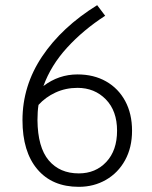

<svg xmlns="http://www.w3.org/2000/svg" viewBox="-20 -706 590 743"><path d="M491 -200Q491 -135 464 -86Q437 -37 390 -10Q343 17 285 17Q182 17 124.5 -51Q67 -119 67 -241Q67 -374 143 -487.5Q219 -601 356 -686L387 -645Q302 -590 239.5 -521.5Q177 -453 148 -373Q207 -418 280 -418Q343 -418 390.5 -391Q438 -364 464.5 -315Q491 -266 491 -200ZM433 -200Q433 -277 389.5 -321.5Q346 -366 280 -366Q234 -366 195 -348Q156 -330 129 -300Q125 -275 125 -241Q126 -136 168.5 -85.5Q211 -35 285 -35Q350 -35 391.5 -79.5Q433 -124 433 -200Z"/></svg>

Font: Biryani ExtraLight
Style: Regular
Weight: 275
Designer: Dan Reynolds and Mathieu Reguer
Foundry: Dan Reynolds and Mathieu Reguer
Version: Version 1.004; ttfautohint (v1.1) -l 5 -r 5 -G 72 -x 0 -D la